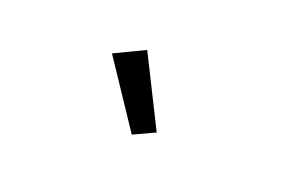

<svg xmlns="http://www.w3.org/2000/svg" viewBox="-41 -901 681 439"><g transform="rotate(20 300.0 -682.0)"><path d="M187 -744 260 -779 345 -609 293 -585Z"/></g></svg>

Font: iA Writer Quattro V
Style: Regular
Weight: 400
Designer: Mike Abbink, Paul van der Laan, Pieter van Rosmalen, Oliver Reichenstein
Foundry: Information Architects Inc.
Version: Version 2.000